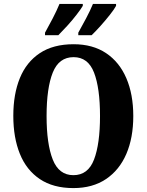

<svg xmlns="http://www.w3.org/2000/svg" viewBox="-20 -951 749 981"><path d="M355 10Q252 10 183.5 -36Q115 -82 81.5 -165Q48 -248 48 -359Q48 -470 81.5 -552Q115 -634 183.5 -679.5Q252 -725 356 -725Q454 -725 522 -679.5Q590 -634 625.5 -551.5Q661 -469 661 -358Q661 -247 625.5 -164.5Q590 -82 521.5 -36Q453 10 355 10ZM355 -56Q430 -56 460.5 -136Q491 -216 491 -358Q491 -501 460.5 -580Q430 -659 356 -659Q281 -659 249.5 -580Q218 -501 218 -358Q218 -216 249.5 -136Q281 -56 355 -56ZM380 -784Q399 -818 420 -857.5Q441 -897 455 -931H573V-921Q564 -904 541.5 -875.5Q519 -847 493.5 -818.5Q468 -790 448 -771H380ZM210 -784Q229 -818 249.5 -857.5Q270 -897 284 -931H403V-921Q393 -904 371 -875.5Q349 -847 323 -818.5Q297 -790 278 -771H210Z"/></svg>

Font: Noto Serif Ethiopic Condensed ExtraBold
Style: Regular
Weight: 800
Width: 3
Designer: Monotype Design Team
Foundry: Monotype Imaging Inc.
Version: Version 2.102; ttfautohint (v1.8.4.7-5d5b)